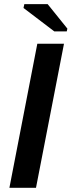

<svg xmlns="http://www.w3.org/2000/svg" viewBox="-20 -897 342 917"><path d="M285.6 -688 151.9 0H24.9L158.2 -688ZM301.8 -760.3 298.8 -747.1H239.3L92.3 -858.9L96.2 -877.4H207.5Z"/></svg>

Font: Arimo SemiBold
Style: Italic
Weight: 600
Italic angle: -12°
Version: Version 1.33